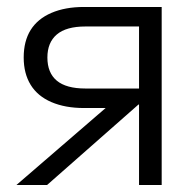

<svg xmlns="http://www.w3.org/2000/svg" viewBox="-20 -531 550 551"><path d="M379 0V-231H334L332 -221H221Q167 -221 127.5 -238Q88 -255 68 -287.5Q48 -320 48 -366Q48 -413 68 -445Q88 -477 127.5 -494Q167 -511 221 -511H444V0ZM27 0 326 -258H408L115 0ZM225 -277H379V-455H225Q170 -455 143 -432Q116 -409 116 -366Q116 -322 143 -299.5Q170 -277 225 -277Z"/></svg>

Font: TikTok Sans 24pt Light
Style: Regular
Weight: 300
Version: Version 4.000